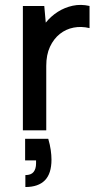

<svg xmlns="http://www.w3.org/2000/svg" viewBox="-20 -524 403 772"><path d="M174 34Q181 58 184 79Q187 100 187 118Q187 174 160.5 201Q134 228 82 228V180Q105 180 115 167.5Q125 155 125 133V121H81V34ZM72 -500H158L164 -433Q185 -459 212.5 -476.5Q240 -494 272.5 -501Q305 -508 340 -500V-411Q307 -419 276 -413Q245 -407 220.5 -387.5Q196 -368 181 -336Q166 -304 166 -259V0H72Z"/></svg>

Font: Albert Sans Medium
Style: Regular
Weight: 500
Designer: Andreas Rasmussen
Foundry: a.Foundry
Version: Version 1.025